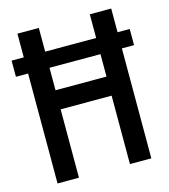

<svg xmlns="http://www.w3.org/2000/svg" viewBox="-107 -799 778 884"><g transform="rotate(-15 281.5 -357.0)"><path d="M58 0H160V-326H403V0H505V-524H563V-601H505V-714H403V-601H160V-714H58V-601H0V-524H58ZM160 -417V-524H403V-417Z"/></g></svg>

Font: Noto Sans Mono SemiCondensed Medium
Style: Regular
Weight: 500
Width: 4
Designer: Monotype Design Team
Foundry: Monotype Imaging Inc.
Version: Version 2.014